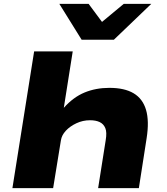

<svg xmlns="http://www.w3.org/2000/svg" viewBox="-20 -970 859 990"><path d="M44 0 156 -705H355L309 -414Q358 -469 416 -493Q474 -517 544 -517Q622 -517 669 -489Q716 -461 733 -403.5Q750 -346 736 -257L696 0H486L525 -247Q532 -288 523 -309.5Q514 -331 494 -340.5Q474 -350 444 -350Q407 -350 374 -334.5Q341 -319 319.5 -296Q298 -273 294 -246L254 0ZM401 -765 286 -950H437L506 -857L618 -950H760L567 -765Z"/></svg>

Font: Nunito Sans 7pt Expanded Black
Style: Italic
Weight: 900
Width: 7
Italic angle: -9°
Designer: Vernon Adams
Foundry: Vernon Adams
Version: Version 3.101;gftools[0.9.27]